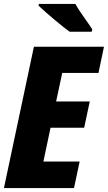

<svg xmlns="http://www.w3.org/2000/svg" viewBox="-80 -950 545 970"><path d="M116.2 -930.2H300.8Q320.3 -895 367.2 -830.1L386.2 -801.8L383.3 -789.6H272Q247.1 -807.1 198.5 -847.7Q149.9 -888.2 114.7 -921.4ZM417.5 -581.5H234.4L203.6 -437.5H373.5L345.2 -304.7H175.3L139.2 -133.8H322.3L293.9 0H-60.1L91.3 -713.9H445.3Z"/></svg>

Font: Open Sans Hebrew Condensed Extra Bold
Style: Italic
Weight: 800
Width: 3
Italic angle: -12°
Foundry: Ascender Corporation, Yanek Iontef
Version: Version 2.001;PS 002.001;hotconv 1.0.70;makeotf.lib2.5.58329